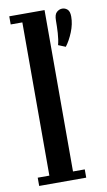

<svg xmlns="http://www.w3.org/2000/svg" viewBox="-86 -793 464 836"><g transform="rotate(-10 146.0 -375.0)"><path d="M205 -589.5Q211 -612.5 212.8 -641.8Q214.5 -671 214.5 -697Q214.5 -723.5 225.8 -733.2Q237 -743 250 -743Q263 -743 273 -734Q283 -725 283 -702Q283 -669 269 -634.5Q255 -600 237 -576.5ZM17.5 0V-36.5H69V-714H17.5V-750H173.5V-36.5H225.5V0Z"/></g></svg>

Font: Imbue Thin 10pt SemiBold
Style: Regular
Weight: 600
Version: Version 1.102